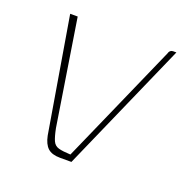

<svg xmlns="http://www.w3.org/2000/svg" viewBox="-83 -475 533 552"><g transform="rotate(20 183.5 -199.5)"><path d="M156 0Q131 0 118.5 -11.5Q106 -23 101 -48L42 -399H65L116 -76Q121 -51 126.5 -39Q132 -27 144.5 -23.5Q157 -20 181 -19Q222 -112 263 -204.5Q304 -297 344 -388Q345 -393 348.5 -396Q352 -399 357 -399H367L191 0Z"/></g></svg>

Font: Genos Thin
Style: Italic
Weight: 100
Italic angle: -8°
Designer: Robert E. Leuschke
Foundry: Robert E. Leuschke
Version: Version 1.010